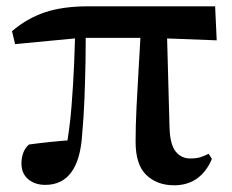

<svg xmlns="http://www.w3.org/2000/svg" viewBox="-20 -559 720 596"><path d="M120.5 14.9Q88.3 14.9 67.4 -2.8Q46.6 -20.5 46.6 -51.8Q46.6 -69.5 52.1 -84.4Q57.6 -99.3 69.8 -110.4Q103.2 -114.9 137.4 -118.5Q171.7 -122 210.7 -124.7L184.8 -95.7Q196.4 -159.4 201.9 -227.7Q207.4 -296 210.1 -361.3Q212.8 -426.6 214.3 -482H246.5Q246.5 -431.1 245.5 -371.7Q244.5 -312.4 242.2 -253.3Q239.9 -194.3 235.1 -142.7Q230.4 -64.5 201.8 -24.8Q173.2 14.9 120.5 14.9ZM26.9 -422.1 17.3 -462.2Q63.5 -501.9 119.2 -520.7Q174.9 -539.4 253.8 -539.4H647.8L652.7 -433.8L449.1 -441.5H231ZM520.5 16.2Q467.9 16.2 434.4 -15.6Q400.9 -47.4 400.9 -119.3Q400.9 -169 403.9 -228.9Q406.8 -288.8 410.8 -353.8Q414.7 -418.8 418.2 -482H497.6L506.3 -160.9Q508.3 -109.4 525.6 -88.3Q542.9 -67.1 570.2 -67.1Q589.2 -67.1 601.7 -70.9Q614.2 -74.7 627.6 -81.7L637.8 -65.8Q620.4 -24.9 590.8 -4.3Q561.2 16.2 520.5 16.2Z"/></svg>

Font: Noto Serif KR ExtraLight
Style: Regular
Weight: 200
Designer: Ryoko NISHIZUKA 西塚涼子 (kana & ideographs); Frank Grießhammer (Latin, Greek & Cyrillic); Wenlong ZHANG 张文龙 (bopomofo); San
Foundry: Adobe
Version: Version 2.002-H1;hotconv 1.1.0;makeotfexe 2.6.0